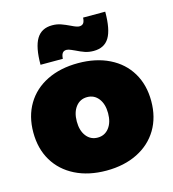

<svg xmlns="http://www.w3.org/2000/svg" viewBox="-115 -869 876 972"><g transform="rotate(-15 323.5 -383.0)"><path d="M324 -555Q417 -555 487 -520.5Q557 -486 595 -422.5Q633 -359 633 -274Q633 -189 595 -125.5Q557 -62 487 -27Q417 8 324 8Q231 8 161 -27Q91 -62 53 -125.5Q15 -189 15 -274Q15 -359 53 -422.5Q91 -486 161 -520.5Q231 -555 324 -555ZM324 -377Q287 -377 264.5 -348Q242 -319 242 -271Q242 -223 264.5 -194Q287 -165 324 -165Q361 -165 383.5 -194Q406 -223 406 -271Q406 -319 383.5 -348Q361 -377 324 -377ZM418 -594Q393 -594 372.5 -601Q352 -608 326 -621Q323 -622 309 -628.5Q295 -635 285 -635Q271 -635 264 -625.5Q257 -616 256 -596H139Q139 -688 165 -731Q191 -774 247 -774Q272 -774 293 -766.5Q314 -759 339 -747Q367 -733 379 -733Q394 -733 401 -742Q408 -751 409 -771H525Q525 -678 499.5 -636Q474 -594 418 -594Z"/></g></svg>

Font: Argentum Sans Black
Style: Regular
Weight: 900
Designer: Julieta Ulanovsky (Modified by Cristiano Sobral)
Foundry: Julieta Ulanovsky
Version: Version 1.000; ttfautohint (v1.5.65-e2d9)